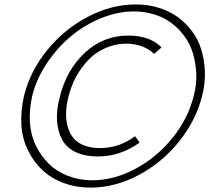

<svg xmlns="http://www.w3.org/2000/svg" viewBox="-20 -835 966 870"><path d="M591.8 -217.8 612.8 -189Q524.9 -126 423.8 -126Q363.8 -126 322.5 -146Q281.2 -166 261.7 -201.7Q242.2 -237.3 238.5 -287.1Q234.9 -336.9 251 -396Q281.7 -519.5 365.2 -596.7Q448.7 -673.8 561 -673.8Q659.7 -673.8 711.9 -620.1L678.2 -590.8Q656.7 -612.3 623.8 -624.8Q590.8 -637.2 551.8 -637.2Q501.5 -636.7 457 -616.9Q412.6 -597.2 380.1 -563.2Q347.7 -529.3 324.7 -486.8Q301.8 -444.3 290 -396Q280.8 -358.9 279.5 -325.4Q278.3 -292 286.4 -262.2Q294.4 -232.4 311.8 -210.7Q329.1 -189 360.1 -176.5Q391.1 -164.1 433.1 -164.1Q520.5 -164.1 591.8 -217.8ZM857.9 -400.9Q871.6 -452.6 869.4 -501Q867.2 -549.3 854.7 -591.8Q842.3 -634.3 816.7 -669.7Q791 -705.1 757.6 -730.2Q724.1 -755.4 680.2 -769.3Q636.2 -783.2 586.9 -783.2Q513.2 -783.2 437.7 -752.4Q362.3 -721.7 300.5 -669.9Q238.8 -618.2 191.9 -547.6Q145 -477.1 126 -400.9Q112.3 -338.4 115.5 -281.7Q118.7 -225.1 141.8 -176.8Q165 -128.4 200.7 -93.3Q236.3 -58.1 287.6 -38.1Q338.9 -18.1 397.9 -18.1Q496.6 -18.1 594 -70.3Q691.4 -122.6 762.2 -210.7Q833 -298.8 857.9 -400.9ZM896 -400.9Q867.7 -288.1 790.3 -192.4Q712.9 -96.7 606.4 -40.8Q500 15.1 390.1 15.1Q324.2 15.1 267.6 -6.1Q210.9 -27.3 171.1 -65.2Q131.3 -103 106 -155.3Q80.6 -207.5 76.9 -269.5Q73.2 -331.5 88.9 -400.9Q116.7 -513.2 194.3 -608.4Q272 -703.6 378.7 -759.3Q485.4 -814.9 595.2 -814.9Q649.9 -814.9 698.5 -800Q747.1 -785.2 784.4 -758.3Q821.8 -731.4 850.1 -693.6Q878.4 -655.8 892.3 -609.6Q906.2 -563.5 908.4 -510.7Q910.6 -458 896 -400.9Z"/></svg>

Font: Sinkin Sans 200 X Light Italic
Style: Regular
Weight: 200
Italic angle: -112°
Designer: Keith Bates
Foundry: K-Type
Version: Sinkin Sans (version 1.0)  by Keith Bates   •   © 2014   www